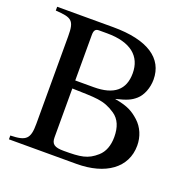

<svg xmlns="http://www.w3.org/2000/svg" viewBox="-119 -782 904 901"><g transform="rotate(20 333.5 -331.0)"><path d="M215 -326C333 -322 371 -326 431 -286C464 -264 478 -227 478 -179C478 -136 465 -102 440 -80C396 -41 361 -37 277 -37C231 -37 215 -48 215 -82ZM215 -366V-593C215 -616 222 -625 239 -625H280C399 -625 457 -574 457 -490C457 -407 408 -366 307 -366ZM422 -349C474 -362 494 -370 518 -391C543 -413 559 -454 559 -495C559 -601 470 -662 297 -662H17V-643C98 -638 113 -629 113 -550V-113C113 -37 96 -21 17 -19V0H354C499 0 593 -67 593 -178C593 -222 576 -264 544 -293C515 -319 488 -337 422 -348Z"/></g></svg>

Font: XITS Math
Style: Regular
Weight: 400
Designer: MicroPress Inc., with final additions and corrections provided by Coen Hoffman, Elsevier (retired)
Version: Version 1.302